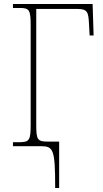

<svg xmlns="http://www.w3.org/2000/svg" viewBox="-20 -734 519 964"><path d="M257 210H277V-23H223C168 -23 162 -31 162 -107V-689H370C421 -689 424 -671 427 -611L430 -556H450L445 -714H45V-694H80C128 -694 134 -683 134 -605V-108C134 -31 128 -20 77 -20H45V0H184C248 0 257 14 257 210Z"/></svg>

Font: Noto Serif SemiCondensed Thin
Style: Regular
Weight: 100
Width: 4
Designer: Monotype Design Team
Foundry: Monotype Imaging Inc.
Version: Version 2.015